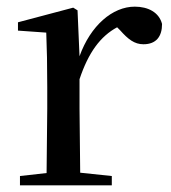

<svg xmlns="http://www.w3.org/2000/svg" viewBox="-20 -557 513 577"><path d="M219 -319C246 -400 282 -448 332 -475L341 -466C365 -439 384 -424 411 -424C450 -424 467 -448 467 -485C458 -520 425 -537 385 -537C318 -537 252 -480 219 -388L213 -526L200 -534L34 -490V-465L119 -459C121 -410 122 -363 122 -295V-230L120 -37L40 -28V0H316V-28L221 -38L219 -230Z"/></svg>

Font: Noto Serif HK Medium
Style: Regular
Weight: 500
Designer: Ryoko NISHIZUKA 西塚涼子 (kana & ideographs); Frank Grießhammer (Latin, Greek & Cyrillic); Wenlong ZHANG 张文龙 (bopomofo); San
Foundry: Adobe
Version: Version 2.001;hotconv 1.1.0;makeotfexe 2.6.0